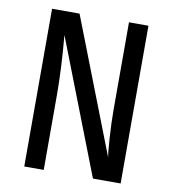

<svg xmlns="http://www.w3.org/2000/svg" viewBox="-79 -758 742 826"><g transform="rotate(10 292.5 -344.5)"><path d="M503 -689V0H382L154 -587Q167 -441 167 -324V0H82V-689H202L431 -100Q427 -116 422.5 -183Q418 -250 418 -308V-689Z"/></g></svg>

Font: Fira Sans Condensed
Style: Regular
Weight: 400
Width: 3
Designer: Carrois Corporate & Edenspiekermann AG
Foundry: Carrois Corporate GbR & Edenspiekermann AG
Version: Version 4.202;PS 004.202;hotconv 1.0.88;makeotf.lib2.5.64775